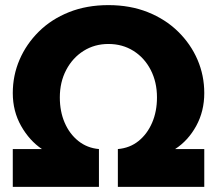

<svg xmlns="http://www.w3.org/2000/svg" viewBox="-20 -731 849 751"><path d="M30 0V-148H144Q95 -181 62.5 -238.5Q30 -296 30 -367Q30 -436 56.5 -497.5Q83 -559 132 -607.5Q181 -656 250 -683.5Q319 -711 404 -711Q489 -711 558 -683.5Q627 -656 676.5 -607.5Q726 -559 752.5 -497.5Q779 -436 779 -367Q779 -296 747.5 -238.5Q716 -181 665 -148H779V0H441V-148Q488 -152 522 -179.5Q556 -207 575 -251Q594 -295 594 -350Q594 -410 569.5 -457.5Q545 -505 502 -532Q459 -559 404 -559Q350 -559 307 -532Q264 -505 239 -457.5Q214 -410 214 -350Q214 -295 233 -251Q252 -207 286.5 -179.5Q321 -152 367 -148V0Z"/></svg>

Font: MuseoModerno ExtraBold
Style: Regular
Weight: 800
Designer: Pablo Cosgaya, Héctor Gatti, Marcela Romero, and the Authors of The MuseoModerno Project.
Foundry: Omnibus-Type Team
Version: Version 1.001